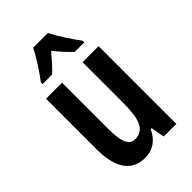

<svg xmlns="http://www.w3.org/2000/svg" viewBox="-232 -852 948 948"><g transform="rotate(-45 242.0 -378.0)"><path d="M294 -766H191C172 -726 130 -661 97 -618V-606H164C185 -625 213 -658 243 -692C271 -658 298 -628 322 -606H388V-618C353 -665 316 -722 294 -766ZM425 -543H313V-262C313 -149 295 -90 227 -90C187 -90 170 -132 170 -219V-543H58V-189C58 -66 101 10 198 10C252 10 293 -18 317 -71H324L337 0H425Z"/></g></svg>

Font: Noto Sans Myanmar ExtraCondensed SemiBold
Style: Regular
Weight: 600
Width: 2
Designer: Monotype Design Team
Foundry: Monotype Imaging Inc.
Version: Version 2.107